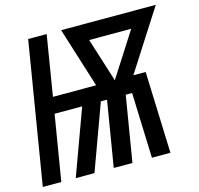

<svg xmlns="http://www.w3.org/2000/svg" viewBox="-110 -848 996 962"><g transform="rotate(-15 387.5 -367.5)"><path d="M-4 0 117 -735H213L162 -423H386L288 -735H779L579 -423H643L658 0H562L550 -339H517L461 0H364L420 -339H388L264 0H167L291 -339H148L92 0ZM483 -423 629 -651H411Z"/></g></svg>

Font: Iosevka Custom Medium
Style: Italic
Weight: 500
Italic angle: -9°
Designer: Belleve Invis
Foundry: Belleve Invis
Version: Version 27.0.1